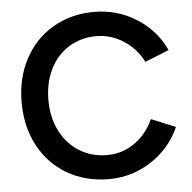

<svg xmlns="http://www.w3.org/2000/svg" viewBox="-52 -764 827 828"><g transform="rotate(-5 361.5 -350.0)"><path d="M40 -350Q40 -455 84 -537.5Q128 -620 206.5 -666Q285 -712 385 -712Q486 -712 569 -659Q652 -606 691 -520L587 -478Q558 -536 503.5 -571.5Q449 -607 385 -607Q319 -607 266.5 -574.5Q214 -542 185 -483.5Q156 -425 156 -350Q156 -275 185.5 -216.5Q215 -158 268 -125Q321 -92 388 -92Q454 -92 507.5 -129.5Q561 -167 589 -230L694 -187Q655 -98 571.5 -43Q488 12 387 12Q286 12 207 -34Q128 -80 84 -162.5Q40 -245 40 -350Z"/></g></svg>

Font: Oak Sans SemiBold
Style: Regular
Weight: 600
Designer: Erik Kennedy, Walven
Foundry: Erik Kennedy, Walven
Version: Version 1.000